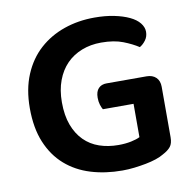

<svg xmlns="http://www.w3.org/2000/svg" viewBox="-74 -698 799 789"><g transform="rotate(-10 326.0 -303.5)"><path d="M593 -84Q593 -59 582.5 -45.5Q572 -32 549 -20Q536 -12 516.5 -5.5Q497 1 473.5 5.5Q450 10 425 13Q400 16 375 16Q304 16 243.5 -2.5Q183 -21 138.5 -60Q94 -99 69 -159Q44 -219 44 -302Q44 -381 69.5 -441.5Q95 -502 139.5 -542Q184 -582 243 -602.5Q302 -623 370 -623Q415 -623 451.5 -615.5Q488 -608 514.5 -595.5Q541 -583 555 -565.5Q569 -548 569 -529Q569 -509 558 -494Q547 -479 533 -471Q507 -488 470 -502.5Q433 -517 379 -517Q335 -517 298 -502.5Q261 -488 234.5 -461Q208 -434 193 -394Q178 -354 178 -303Q178 -248 193 -208Q208 -168 234.5 -141.5Q261 -115 297.5 -102.5Q334 -90 377 -90Q406 -90 430 -95Q454 -100 467 -107V-246H339Q334 -254 330 -267Q326 -280 326 -296Q326 -322 338.5 -335Q351 -348 371 -348H539Q564 -348 578.5 -334Q593 -320 593 -295Z"/></g></svg>

Font: Baloo 2 Latin SemiBold
Style: Regular
Weight: 400
Designer: Sarang Kulkarni and Ek Type
Foundry: Ek Type
Version: Version 1.001